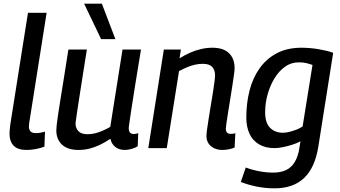

<svg xmlns="http://www.w3.org/2000/svg" viewBox="-20 -810 1862 1050"><path d="M133 -740H235L143 -158Q141 -147 139.5 -137Q138 -127 138 -117Q138 -108 141.5 -99.5Q145 -91 153.5 -86.5Q162 -82 177 -82Q188 -82 200 -84Q212 -86 226 -90L223 -8Q202 0 176.5 5Q151 10 125 10Q77 10 54.5 -13.5Q32 -37 32 -80Q32 -91 33.5 -103.5Q35 -116 36 -127Z M409 10Q350 10 319 -19Q288 -48 288 -97Q288 -108 290 -126.5Q292 -145 296.5 -175.5Q301 -206 308.5 -253.5Q316 -301 327.5 -371Q339 -441 354 -539H455Q440 -445 430 -381Q420 -317 413.5 -275Q407 -233 403 -207Q399 -181 397 -165Q395 -149 393 -136Q393 -109 409 -92.5Q425 -76 458 -76Q480 -76 500 -81Q520 -86 541 -95Q562 -104 583 -116L650 -539H751Q731 -418 718.5 -340Q706 -262 699 -216Q692 -170 689 -148.5Q686 -127 685 -119.5Q684 -112 684 -110Q684 -93 691 -85Q698 -77 711 -77Q715 -77 722 -78Q729 -79 736 -82L733 -10Q719 -1 699 4.5Q679 10 663 10Q632 10 611 -6Q590 -22 584 -51Q554 -31 525.5 -17.5Q497 -4 468.5 3Q440 10 409 10ZM533 -596 440 -790H537L611 -596Z M876 -539H969L962 -491Q992 -510 1021 -522.5Q1050 -535 1080.5 -542Q1111 -549 1142 -549Q1202 -549 1232.5 -519Q1263 -489 1263 -437Q1263 -427 1259.5 -401Q1256 -375 1250.5 -340Q1245 -305 1239 -267.5Q1233 -230 1227.5 -196Q1222 -162 1218.5 -137.5Q1215 -113 1215 -106Q1215 -92 1221.5 -85Q1228 -78 1241 -78Q1247 -78 1253.5 -78.5Q1260 -79 1267 -82L1263 -3Q1249 3 1231 6.5Q1213 10 1196 10Q1171 10 1151 0.5Q1131 -9 1120 -26Q1109 -43 1109 -67Q1109 -78 1112.5 -103.5Q1116 -129 1121.5 -163.5Q1127 -198 1133 -234.5Q1139 -271 1144.5 -304.5Q1150 -338 1153 -363Q1156 -388 1156 -399Q1156 -427 1140.5 -444Q1125 -461 1089 -461Q1067 -461 1045.5 -456Q1024 -451 1002.5 -442Q981 -433 959 -421L892 0H791Z M1297 185 1324 106Q1358 119 1397.5 126.5Q1437 134 1473 134Q1515 134 1544.5 120Q1574 106 1592.5 75Q1611 44 1618 -5L1623 -37Q1602 -26 1576.5 -18Q1551 -10 1526 -5Q1501 0 1481 0Q1431 0 1396 -21Q1361 -42 1344 -79.5Q1327 -117 1327 -167Q1327 -245 1344.5 -314Q1362 -383 1399 -435.5Q1436 -488 1493 -518.5Q1550 -549 1629 -549Q1650 -549 1674.5 -547Q1699 -545 1722.5 -541Q1746 -537 1766.5 -532Q1787 -527 1802 -521L1721 -9Q1703 106 1643.5 163Q1584 220 1481 220Q1432 220 1384.5 210.5Q1337 201 1297 185ZM1689 -455Q1675 -460 1657.5 -464.5Q1640 -469 1613 -469Q1572 -469 1538.5 -445Q1505 -421 1481 -381.5Q1457 -342 1443.5 -294Q1430 -246 1430 -196Q1430 -138 1457 -111Q1484 -84 1527 -84Q1544 -84 1563.5 -89Q1583 -94 1602.5 -101.5Q1622 -109 1635 -119Z"/></svg>

Font: Georama ExtraCondensed Thin Medium
Style: Italic
Weight: 500
Italic angle: -9°
Version: Version 1.001